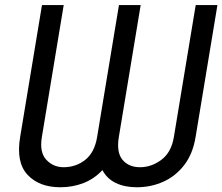

<svg xmlns="http://www.w3.org/2000/svg" viewBox="-20 -748 900 777"><path d="M61.5 -193.4 149.9 -727.5H237.8L149.4 -193.4Q139.2 -131.3 167.5 -101.3Q195.8 -71.3 237.3 -71.3Q287.6 -71.3 325.2 -101.3Q362.8 -131.3 373 -193.4L461.4 -727.5H549.3L460.9 -193.4Q450.7 -131.3 475.8 -101.3Q501 -71.3 546.9 -71.3Q592.8 -71.3 633.1 -101.3Q673.3 -131.3 683.6 -193.4L772 -727.5H859.9L771.5 -193.4Q760.3 -125 725.3 -79.8Q690.4 -34.7 640.6 -12.5Q590.8 9.8 533.7 9.8Q484.9 9.8 449 -7.3Q413.1 -24.4 394.5 -59.6Q361.8 -24.4 318.1 -7.3Q274.4 9.8 224.1 9.8Q138.7 9.8 91.6 -40.5Q44.4 -90.8 61.5 -193.4Z"/></svg>

Font: Inter Display
Style: Italic
Weight: 400
Italic angle: -9.39999°
Designer: Rasmus Andersson
Foundry: rsms
Version: Version 4.000;git-a52131595